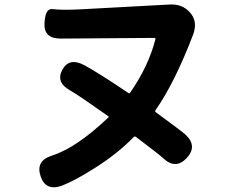

<svg xmlns="http://www.w3.org/2000/svg" viewBox="-20 -766 1040 846"><path d="M253 52Q182 78 159 11Q136 -57 208 -80Q316 -114 457 -248Q461 -251 457 -254Q324 -348 290 -367Q224 -403 255 -459Q285 -514 351 -479Q414 -445 546 -356Q550 -353 553 -357Q635 -475 665 -594Q666 -599 661 -599L249 -596Q173 -595 176 -662Q179 -729 209.5 -726Q240 -723 265 -723Q301 -723 337 -725L725 -746Q784 -750 818 -710Q853 -670 830 -611Q750 -402 665 -280Q662 -275 666 -272Q779 -189 796 -174Q852 -123 803 -70Q754 -17 699 -69Q687 -81 580 -162Q574 -167 569 -162Q500 -91 403 -29Q311 30 253 52Z"/></svg>

Font: Resource Han Rounded KR
Style: Bold
Weight: 700
Designer: Cyano Hao (round all glyphs); Ryoko NISHIZUKA 西塚涼子 (kana, bopomofo & ideographs); Paul D. Hunt (Latin, Greek & Cyrillic)
Foundry: Cyano Hao
Version: 0.990